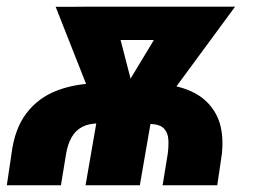

<svg xmlns="http://www.w3.org/2000/svg" viewBox="-28 -548 755 568"><path d="M152.3 0H-7.8L5.9 -92.3Q15.1 -167 50.3 -213.1Q85.4 -259.3 141.6 -280.5Q197.8 -301.8 269.5 -301.8L423.3 -300.8Q489.7 -299.8 538.6 -277.3Q587.4 -254.9 611.6 -209.2Q635.7 -163.6 628.4 -92.8L614.7 0H453.1L468.3 -93.3Q471.2 -116.2 470 -135.5Q468.8 -154.8 457.5 -167.2Q446.3 -179.7 419.9 -181.2L266.1 -183.1Q235.4 -183.1 215.3 -172.6Q195.3 -162.1 183.8 -141.8Q172.4 -121.6 167.5 -92.8ZM589.8 -528.3 572.8 -429.7H205.6L222.7 -528.3ZM320.8 -253.4 486.8 -528.3H667.5L412.1 -181.2H325.7ZM303.2 -528.3 379.4 -233.9 355 -181.2H273.4L136.7 -527.8ZM427.7 -242.2 385.7 0H225.1L267.1 -242.2Z"/></svg>

Font: Roboto Black
Style: Italic
Weight: 900
Italic angle: -12°
Designer: Christian Robertson
Foundry: Google
Version: Version 3.0; 2020